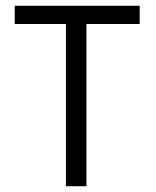

<svg xmlns="http://www.w3.org/2000/svg" viewBox="-20 -644 540 664"><path d="M208 -561H31V-624H463V-561H279V0H208Z"/></svg>

Font: Vazir Code
Style: Code
Weight: 400
Foundry: DejaVu fonts team - Redesigned by Saber Rastikerdar
Version: Version 1.1.2